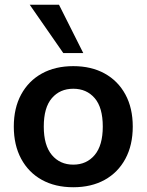

<svg xmlns="http://www.w3.org/2000/svg" viewBox="-20 -777 616 807"><path d="M288 10Q212 10 156 -21Q100 -52 69 -109.5Q38 -167 38 -245Q38 -323 69 -380Q100 -437 156 -468Q212 -499 288 -499Q364 -499 420 -468Q476 -437 507 -380Q538 -323 538 -245Q538 -167 507 -109.5Q476 -52 420 -21Q364 10 288 10ZM288 -85Q344 -85 378 -125.5Q412 -166 412 -245Q412 -325 378 -364.5Q344 -404 288 -404Q232 -404 198 -364.5Q164 -325 164 -245Q164 -166 198 -125.5Q232 -85 288 -85ZM246 -554 105 -757H228L330 -554Z"/></svg>

Font: Nunito Sans
Style: Bold
Weight: 700
Designer: Vernon Adams
Foundry: Vernon Adams
Version: Version 3.101; ttfautohint (v1.8.4.7-5d5b);gftools[0.9.27]